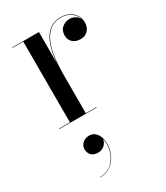

<svg xmlns="http://www.w3.org/2000/svg" viewBox="-192 -551 809 937"><g transform="rotate(-30 212.0 -83.0)"><path d="M180 -222.5Q180 -269.5 185.5 -313.5Q191 -357.5 205.2 -393Q219.5 -428.5 245.2 -449.2Q271 -470 310 -470Q338 -470 358.2 -458.8Q378.5 -447.5 389.5 -429Q400.5 -410.5 400.5 -388.5Q400.5 -363 385.2 -345.5Q370 -328 342.5 -328Q314 -328 298.2 -343.5Q282.5 -359 282.5 -381.5Q282.5 -411 301.5 -426Q320.5 -441 342 -441Q358.5 -441 371.8 -433.8Q385 -426.5 392.5 -414.8Q400 -403 400 -388.5H398Q398 -410 387.2 -427.8Q376.5 -445.5 357 -456.5Q337.5 -467.5 310 -467.5Q271 -467.5 246 -446.5Q221 -425.5 207 -390.2Q193 -355 187.8 -311.2Q182.5 -267.5 182.5 -222.5ZM182.5 -460V-2.5H242.5V0H32V-2.5H93V-457.5H32V-460ZM87.5 304V302Q128.5 302 155.2 277Q182 252 191.5 214.8Q201 177.5 190.5 141.5H191.5Q193.5 153.5 187.5 165.5Q181.5 177.5 169 186Q156.5 194.5 139.5 194.5Q113.5 194.5 101.2 180.8Q89 167 89 147.5Q89 134 96 123.2Q103 112.5 115.2 106.2Q127.5 100 142.5 100Q166 100 182.2 120.8Q198.5 141.5 198.5 179.5Q198.5 209.5 185.8 238Q173 266.5 148.2 285.2Q123.5 304 87.5 304Z"/></g></svg>

Font: Bodoni Moda 72pt
Style: Regular
Weight: 400
Designer: Owen Earl
Foundry: indestructible type
Version: Version 2.005